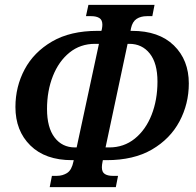

<svg xmlns="http://www.w3.org/2000/svg" viewBox="-20 -749 802 784"><path d="M183 15 192 -31H213Q236 -31 254.5 -43Q273 -55 280 -90L281 -95H274Q165 -95 104 -155Q43 -215 43 -312Q43 -395 80.5 -465.5Q118 -536 192.5 -579.5Q267 -623 378 -623H394L396 -630Q398 -641 398 -648Q398 -668 385.5 -675.5Q373 -683 353 -683H331L341 -729H611L602 -683H580Q555 -683 538 -672Q521 -661 515 -634L513 -623H519Q629 -623 690 -563.5Q751 -504 751 -408Q751 -325 713 -253.5Q675 -182 600.5 -138.5Q526 -95 415 -95H400L399 -90Q396 -76 396 -66Q396 -46 408 -38.5Q420 -31 439 -31H462L453 15ZM286 -147H293L384 -570H368Q308 -570 264 -534.5Q220 -499 196 -438.5Q172 -378 172 -304Q172 -228 203 -187.5Q234 -147 286 -147ZM411 -147H426Q486 -147 530.5 -183Q575 -219 599 -280Q623 -341 623 -416Q623 -491 591.5 -530.5Q560 -570 508 -570H501Z"/></svg>

Font: Noto Serif ExtraCondensed SemiBold
Style: Italic
Weight: 600
Width: 2
Italic angle: -12°
Designer: Monotype Design Team
Foundry: Monotype Imaging Inc.
Version: Version 2.013